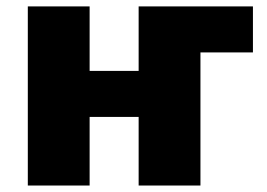

<svg xmlns="http://www.w3.org/2000/svg" viewBox="-20 -573 825 593"><path d="M761.2 -553.2V-411.1H599.1V0H408.2V-211.9H256.8V0H65.9V-553.2H256.8V-354H408.2V-553.2Z"/></svg>

Font: OpenSansExtrabold
Style: Regular
Weight: 800
Foundry: Ascender Corporation
Version: Version 1.10